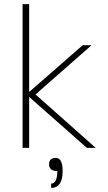

<svg xmlns="http://www.w3.org/2000/svg" viewBox="-20 -720 526 935"><path d="M122 -700V-272L383 -500H426L153 -260L446 0H403L122 -248V0H90V-700ZM285 113Q285 195 229 195V174Q259 174 259 113Q219 113 219 80Q219 49 252 49Q285 49 285 113Z"/></svg>

Font: Fivo Sans Thin
Style: Regular
Weight: 250
Foundry: Alexander Slobzheninov
Version: 1.0